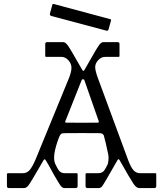

<svg xmlns="http://www.w3.org/2000/svg" viewBox="-20 -952 826 972"><path d="M393.1 -545.9 311 -338.9Q307.1 -331.1 315.9 -331.1Q394 -330.1 474.1 -331.1Q481.9 -331.1 480 -337.9L407.2 -545.9Q406.2 -550.8 400.4 -550.8Q394.5 -550.8 393.1 -545.9ZM503.9 -738.8H575.2Q585 -738.8 585 -729V-668.9Q585 -664.1 580.1 -664.1H513.2Q492.2 -664.1 477.1 -647.5Q461.9 -630.9 461.9 -612.3Q461.9 -593.8 476.1 -555.2L628.9 -141.1Q642.6 -105 656.2 -89.8Q669.9 -74.7 690.9 -75.2H766.1Q771 -75.2 771 -69.8V-9.8Q771 0 761.2 0H684.1Q670.9 0 656.2 -21Q641.6 -42 585 -142.1Q580.1 -149.9 575.2 -142.1Q504.4 -17.6 497.1 -8.8Q489.7 0 480 0H422.9Q413.1 0 413.1 -9.8V-69.8Q413.1 -74.7 418 -75.2H475.1Q495.1 -75.2 504.9 -85.9Q514.6 -96.7 525.9 -122.1Q531.7 -147.9 528.3 -168.5Q524.4 -189.5 515.6 -226.6Q506.8 -263.7 505.4 -266.6Q500.5 -277.3 484.9 -277.8Q394 -278.8 306.2 -277.8Q293 -277.8 288.6 -273.4Q284.2 -269 278.8 -256.8Q241.7 -159.7 259.8 -122.1Q271 -97.2 280.8 -85.9Q290.5 -74.7 311 -75.2H368.2Q373 -75.2 373 -69.8V-9.8Q373 0 362.8 0H306.2Q294.9 0 285.2 -14.2Q275.4 -28.3 254.4 -64.9Q233.4 -101.6 226.1 -116.2Q217.8 -130.4 211.9 -140.1Q206.1 -149.9 201.2 -142.1Q130.9 -19.5 121.1 -9.8Q111.3 0 102.1 0H24.9Q15.1 0 15.1 -9.8V-69.8Q15.1 -74.7 20 -75.2H95.2Q116.2 -75.2 129.9 -90.8Q143.6 -106.4 160.2 -145L330.1 -559.1Q341.8 -589.8 341.8 -609.4Q341.8 -628.9 326.7 -646.5Q311 -664.1 291 -664.1H213.9Q209 -664.1 209 -668.9V-729Q209 -738.8 219.2 -738.8H299.8Q311 -738.8 323.2 -722.2Q335.4 -705.6 397 -597.2Q401.9 -589.4 407.2 -597.2Q418.5 -616.2 444.3 -662.1Q470.2 -708 481.4 -723.6Q492.7 -739.3 503.9 -738.8ZM251 -932.1 538.1 -855Q543.9 -853 542 -848.1L529.8 -804.2Q527.8 -794.4 518.1 -796.9L240.2 -871.1Q230.5 -874 232.9 -883.8L245.1 -928.2Q245.1 -932.1 251 -932.1Z"/></svg>

Font: BrevierViennese-Regular
Style: Regular
Weight: 400
Designer: Johannes Lang & Ellmer Stefan
Foundry: Johannes Lang & Ellmer Stefan
Version: Version 1.001;PS 001.001;hotconv 1.0.70;makeotf.lib2.5.58329